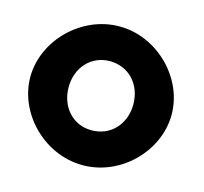

<svg xmlns="http://www.w3.org/2000/svg" viewBox="-90 -684 842 794"><g transform="rotate(15 331.0 -287.0)"><path d="M25 -287C25 -131 164 10 328 10C492 10 630 -131 630 -287C630 -442 492 -584 328 -584C165 -584 25 -443 25 -287ZM189 -287C189 -373 248 -435 327 -435C407 -435 466 -373 466 -287C466 -201 407 -139 327 -139C248 -138 189 -201 189 -287Z"/></g></svg>

Font: Rabbid Highway Sign IV
Style: Bd
Weight: 400
Foundry: Cannot Into Space Fonts
Version: Version 0.277